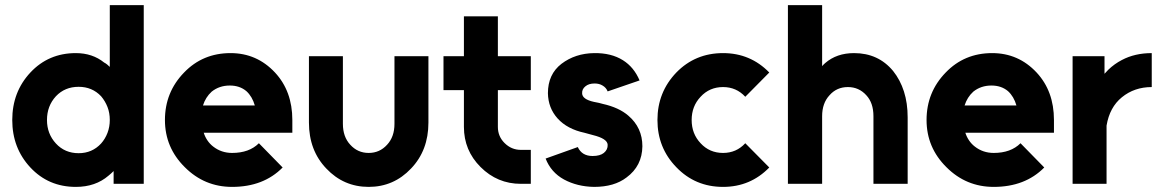

<svg xmlns="http://www.w3.org/2000/svg" viewBox="-20 -720 4544 752"><path d="M288 -380Q234 -380 199 -343Q164 -305 164 -250Q164 -196 199 -158Q234 -120 288 -120Q341 -120 376 -158Q392 -176 401 -199.5Q410 -223 410 -250Q410 -278 401 -301Q392 -324 376 -343Q341 -380 288 -380ZM277 -512Q342 -512 388 -475Q394 -472 399.5 -467.5Q405 -463 410 -458V-700H543V0H425V-50Q420 -45 415 -40.5Q410 -36 405 -32Q354 12 277 12Q170 12 99 -64Q28 -140 28 -250Q28 -360 99 -436Q170 -512 277 -512Z M1125 -200V-250Q1125 -363 1057 -436Q986 -512 883 -512Q774 -512 701 -436Q626 -359 626 -250Q626 -142 704 -65Q781 12 889 12Q1012 12 1087 -64L994 -159Q956 -121 889 -121Q847 -121 815 -146Q802 -156 792.5 -170Q783 -184 778 -200ZM880 -385Q919 -385 945 -363Q968 -342 978 -307H775Q785 -339 809 -361Q839 -385 880 -385Z M1190 -500V-240Q1190 -131 1258 -60Q1326 12 1424 12Q1522 12 1590 -60Q1658 -131 1658 -240V-500H1525V-235Q1525 -184 1496 -153Q1467 -121 1424 -121Q1381 -121 1352 -153Q1323 -184 1323 -235V-500Z M1797 -656V-500H1717V-367H1797V-223Q1797 -131 1862 -66Q1928 0 2020 0H2059V-133H2020Q1983 -133 1956 -160Q1930 -186 1930 -223V-367H2059V-500H1930V-656Z M2485 -405Q2463 -457 2420 -484Q2374 -513 2307 -512Q2233 -511 2179 -470Q2126 -429 2126 -355Q2127 -297 2164 -256Q2183 -235 2209.5 -221Q2236 -207 2269 -200Q2277 -198 2285.5 -195.5Q2294 -193 2302 -191Q2359 -177 2360 -153Q2361 -134 2345 -121Q2330 -109 2301 -109Q2259 -109 2243 -144L2117 -99Q2138 -45 2189 -17Q2241 11 2307 12Q2386 12 2434 -25Q2495 -70 2496 -147Q2496 -220 2441 -267Q2404 -299 2341 -313Q2335 -315 2326 -317Q2317 -319 2306 -321Q2261 -331 2260 -354Q2259 -371 2273 -382Q2286 -393 2309 -393Q2327 -393 2340 -385Q2354 -377 2360 -362Z M2812 -512Q2703 -512 2629 -436Q2555 -359 2555 -250Q2555 -141 2629 -65Q2703 12 2812 12Q2919 12 2993 -64L2899 -159Q2864 -121 2812 -121Q2759 -121 2724 -159Q2689 -196 2689 -250Q2689 -304 2724 -341Q2759 -379 2812 -379Q2864 -379 2899 -341L2993 -436Q2919 -512 2812 -512Z M3535 0V-260Q3535 -316 3520.5 -361.5Q3506 -407 3478 -442Q3420 -512 3325 -512Q3257 -512 3212 -473Q3209 -470 3205.5 -467Q3202 -464 3200 -461V-700H3066V0H3200V-265Q3200 -316 3229 -347Q3257 -379 3301 -379Q3344 -379 3373 -347Q3401 -317 3401 -265V0Z M4108 -200V-250Q4108 -363 4040 -436Q3969 -512 3866 -512Q3757 -512 3684 -436Q3609 -359 3609 -250Q3609 -142 3687 -65Q3764 12 3872 12Q3995 12 4070 -64L3977 -159Q3939 -121 3872 -121Q3830 -121 3798 -146Q3785 -156 3775.5 -170Q3766 -184 3761 -200ZM3863 -385Q3902 -385 3928 -363Q3951 -342 3961 -307H3758Q3768 -339 3792 -361Q3822 -385 3863 -385Z M4181 -500V0H4314V-228Q4326 -300 4374 -339Q4423 -379 4491 -379V-512Q4425 -512 4374 -485Q4345 -470 4321 -447Q4317 -443 4313.5 -439Q4310 -435 4306 -431V-500Z"/></svg>

Font: Unageo
Style: Bold
Weight: 700
Designer: Richard Sepsi
Foundry: Richard Sepsi
Version: Version 2.000